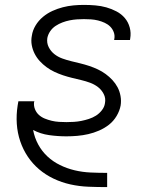

<svg xmlns="http://www.w3.org/2000/svg" viewBox="-20 -548 640 783"><path d="M416 215Q378 215 340.5 213.5Q303 212 267 204Q231 196 198.5 180.5Q166 165 139.5 142.5Q113 120 93.5 91Q74 62 62.5 28Q51 -6 48.5 -43Q46 -80 52 -118Q53 -122 53.5 -126.5Q54 -131 55 -135Q55 -135 55 -135Q55 -135 55 -135Q55 -135 55 -135Q55 -135 55 -135H120Q120 -134 120 -133.5Q120 -133 119 -132Q117 -117 122.5 -103Q128 -89 138.5 -79.5Q149 -70 162.5 -64.5Q176 -59 190.5 -55.5Q205 -52 220.5 -51Q236 -50 251 -50Q266 -50 281.5 -51Q297 -52 312 -55Q327 -58 342.5 -63Q358 -68 371.5 -76.5Q385 -85 395.5 -98.5Q406 -112 408 -127Q412 -147 403 -164.5Q394 -182 379.5 -193Q365 -204 347.5 -210.5Q330 -217 311 -221.5Q292 -226 273.5 -230.5Q255 -235 237 -241Q219 -247 202 -255Q185 -263 170 -274Q155 -285 142.5 -298.5Q130 -312 121.5 -328.5Q113 -345 109.5 -364Q106 -383 110 -403Q113 -424 125 -444Q137 -464 155 -479Q173 -494 194 -503.5Q215 -513 236.5 -518.5Q258 -524 279.5 -526Q301 -528 322 -528Q346 -528 369 -526Q392 -524 413.5 -518Q435 -512 455 -501.5Q475 -491 489 -474.5Q503 -458 509 -436Q515 -414 511 -391Q511 -389 510.5 -387.5Q510 -386 510 -385H445Q446 -386 446 -386.5Q446 -387 446 -388Q449 -403 444 -416.5Q439 -430 429.5 -439.5Q420 -449 407 -455Q394 -461 380 -464.5Q366 -468 351.5 -469Q337 -470 322 -470Q308 -470 293.5 -469Q279 -468 264 -465Q249 -462 234.5 -456.5Q220 -451 207 -442.5Q194 -434 185 -421Q176 -408 173 -393Q170 -373 178.5 -356Q187 -339 201.5 -327.5Q216 -316 234 -309.5Q252 -303 270.5 -298.5Q289 -294 307.5 -289.5Q326 -285 344 -279Q362 -273 379 -265Q396 -257 411 -246Q426 -235 438.5 -221.5Q451 -208 459.5 -192Q468 -176 471.5 -156.5Q475 -137 472 -118Q468 -96 455.5 -75Q443 -54 424.5 -39.5Q406 -25 384 -15.5Q362 -6 340 -1Q318 4 295.5 6Q273 8 251 8Q215 8 180 3Q145 -2 115 -18Q121 14 136 41.5Q151 69 173.5 90Q196 111 224.5 125Q253 139 284.5 146.5Q316 154 349 155.5Q382 157 416 157H417V215Z"/></svg>

Font: Iosevka SS04 Lt Ex Obl
Style: Regular
Weight: 300
Width: 7
Italic angle: -9°
Monospace: yes
Designer: Belleve Invis
Foundry: Belleve Invis
Version: Version 19.0.0; ttfautohint (v1.8.4)